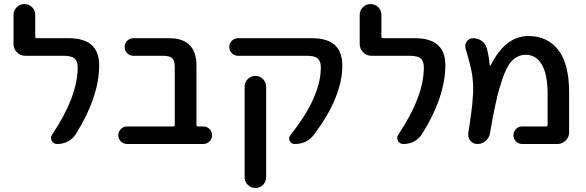

<svg xmlns="http://www.w3.org/2000/svg" viewBox="-20 -734 2899 950"><path d="M320.3 -544.9Q470.7 -544.9 470.7 -412.1Q470.7 -254.9 354.5 -69.3Q339.8 -46.9 315.9 -34.2Q292 -21.5 264.6 -21.5H262.7Q245.1 -21.5 236.3 -37.1Q232.4 -44.9 232.4 -51.8Q232.4 -60.5 238.3 -68.4Q364.3 -256.8 364.3 -400.4Q364.3 -431.6 348.6 -444.8Q333 -458 295.9 -458H104.5Q81.1 -458 64 -475.1Q46.9 -492.2 46.9 -515.6V-660.2Q46.9 -682.6 62.5 -698.2Q78.1 -713.9 100.6 -713.9Q123 -713.9 138.7 -698.2Q154.3 -682.6 154.3 -660.2V-552.7Q154.3 -544.9 162.1 -544.9Z M844.7 -400.4Q844.7 -434.6 832 -446.3Q819.3 -458 786.1 -458H639.6Q622.1 -458 609.4 -470.7Q596.7 -483.4 596.7 -501.5Q596.7 -519.5 609.4 -532.2Q622.1 -544.9 639.6 -544.9H817.4Q951.2 -544.9 952.1 -410.2V-115.2Q952.1 -108.4 960 -108.4H985.4Q1003.9 -108.4 1016.6 -95.7Q1029.3 -83 1029.3 -64.9Q1029.3 -46.9 1016.6 -34.2Q1003.9 -21.5 985.4 -21.5H608.4Q590.8 -21.5 578.1 -34.2Q565.4 -46.9 565.4 -64.9Q565.4 -83 578.1 -95.7Q590.8 -108.4 608.4 -108.4H836.9Q844.7 -108.4 844.7 -115.2Z M1673.8 -410.2Q1673.8 -252.9 1532.2 -66.4Q1498 -21.5 1438.5 -21.5H1437.5Q1420.9 -21.5 1413.6 -37.1Q1406.2 -52.7 1417 -65.4Q1567.4 -253.9 1567.4 -400.4Q1567.4 -431.6 1551.8 -444.8Q1536.1 -458 1499 -458H1158.2Q1139.6 -458 1127 -470.7Q1114.3 -483.4 1114.3 -501.5Q1114.3 -519.5 1127 -532.2Q1139.6 -544.9 1158.2 -544.9H1524.4Q1673.8 -544.9 1673.8 -410.2ZM1190.4 142.6V-304.7Q1190.4 -327.1 1206.1 -342.8Q1221.7 -358.4 1243.7 -358.4Q1265.6 -358.4 1281.2 -342.8Q1296.9 -327.1 1296.9 -304.7V142.6Q1296.9 165 1281.2 180.7Q1265.6 196.3 1243.7 196.3Q1221.7 196.3 1206.1 180.7Q1190.4 165 1190.4 142.6Z M2033.2 -544.9Q2183.6 -544.9 2183.6 -412.1Q2183.6 -254.9 2067.4 -69.3Q2052.7 -46.9 2028.8 -34.2Q2004.9 -21.5 1977.5 -21.5H1975.6Q1958 -21.5 1949.2 -37.1Q1945.3 -44.9 1945.3 -51.8Q1945.3 -60.5 1951.2 -68.4Q2077.1 -256.8 2077.1 -400.4Q2077.1 -431.6 2061.5 -444.8Q2045.9 -458 2008.8 -458H1817.4Q1793.9 -458 1776.9 -475.1Q1759.8 -492.2 1759.8 -515.6V-660.2Q1759.8 -682.6 1775.4 -698.2Q1791 -713.9 1813.5 -713.9Q1835.9 -713.9 1851.6 -698.2Q1867.2 -682.6 1867.2 -660.2V-552.7Q1867.2 -544.9 1875 -544.9Z M2403.3 -410.2Q2404.3 -409.2 2405.8 -408.7Q2407.2 -408.2 2407.2 -410.2Q2444.3 -482.4 2487.3 -516.6Q2535.2 -555.7 2593.8 -555.7Q2689.5 -555.7 2742.7 -486.3Q2795.9 -417 2795.9 -278.3V-79.1Q2795.9 -55.7 2778.8 -38.6Q2761.7 -21.5 2738.3 -21.5H2563.5Q2545.9 -21.5 2533.2 -34.2Q2520.5 -46.9 2520.5 -64.9Q2520.5 -83 2533.2 -95.7Q2545.9 -108.4 2563.5 -108.4H2682.6Q2689.5 -108.4 2689.5 -115.2V-268.6Q2689.5 -367.2 2660.6 -415Q2631.8 -462.9 2582 -462.9Q2540 -462.9 2510.3 -430.2Q2480.5 -397.5 2452.1 -300.8Q2428.7 -218.8 2404.3 -74.2Q2400.4 -51.8 2382.8 -36.6Q2365.2 -21.5 2342.8 -21.5Q2321.3 -21.5 2307.6 -37.1Q2296.9 -49.8 2296.9 -66.4Q2296.9 -70.3 2296.9 -74.2Q2317.4 -202.1 2319.3 -253.9Q2321.3 -272.5 2321.3 -290Q2321.3 -332 2315.4 -369.1Q2308.6 -410.2 2283.2 -495.1Q2282.2 -501 2282.2 -506.8Q2282.2 -518.6 2290 -529.3Q2301.8 -544.9 2321.3 -544.9Q2344.7 -544.9 2363.8 -531.2Q2382.8 -517.6 2388.7 -495.1Q2399.4 -454.1 2403.3 -410.2Z"/></svg>

Font: Gen Jyuu Gothic P Medium
Style: Regular
Weight: 500
Designer: [Source Han Sans]
Ryoko NISHIZUKA  (kana & ideographs); Paul D. Hunt (Latin, Greek & Cyrillic); Wenlong ZHANG  (bopomofo
Version: Version 1.002.20150607